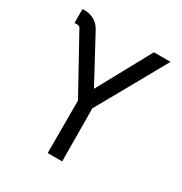

<svg xmlns="http://www.w3.org/2000/svg" viewBox="-164 -818 892 941"><g transform="rotate(30 282.5 -347.5)"><path d="M67 -606Q63 -614 56.5 -616Q50 -618 33 -617V-695Q68 -698 95 -684.5Q122 -671 138 -643L277 -385L442 -687H536L318 -298L320 1H238V-296Z"/></g></svg>

Font: Bellota Text
Style: Bold
Weight: 700
Designer: Kemie Guaida
Foundry: Kemie Guaida
Version: Version 4.001